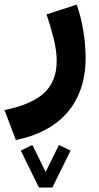

<svg xmlns="http://www.w3.org/2000/svg" viewBox="-46 -346 434 840"><path d="M183.1 474.6 262.7 313 211.9 288.1 153.8 406.2 95.7 288.1 44.9 313 124.5 474.6ZM23.4 266.6C208 229.5 328.6 112.3 328.6 -92.8C328.6 -168.5 314.9 -254.9 289.6 -325.7L157.7 -283.2C168.5 -251.5 178.7 -216.8 188 -180.2C197.3 -143.1 202.1 -109.9 202.1 -80.1C202.1 52.7 114.7 105.5 -26.4 135.7Z"/></svg>

Font: Vazirmatn ExtraBold
Style: Regular
Weight: 800
Designer: Saber Rastikerdar
Foundry: Saber Rastikerdar
Version: Version 33.003